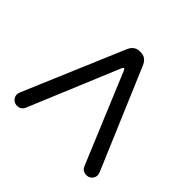

<svg xmlns="http://www.w3.org/2000/svg" viewBox="-167 -873 1062 1062"><g transform="rotate(45 364.5 -341.5)"><path d="M47.9 -39.1Q47.9 -43.9 52.7 -58.6L301.8 -646.5Q320.3 -687.5 359.4 -687.5H369.1Q408.2 -687.5 426.8 -646.5L675.8 -58.6Q680.7 -43.9 680.7 -39.1Q680.7 -20.5 668 -7.3Q655.3 5.9 635.7 5.9Q604.5 5.9 592.8 -22.5L372.1 -552.7Q369.1 -559.6 364.3 -559.6Q359.4 -559.6 356.4 -552.7L135.7 -22.5Q124 5.9 92.8 5.9Q73.2 5.9 60.5 -7.3Q47.9 -20.5 47.9 -39.1Z"/></g></svg>

Font: jf-openhuninn-2.0
Style: Regular
Weight: 400
Designer: [Kosugi Maru]
Designed by MOTOYA      

[Varela Round]
Joe Prince (Latin component); Avraham Cornfeld (Hebrew component)
Foundry: justfont CO.,LTD.
Version: 2.0